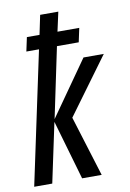

<svg xmlns="http://www.w3.org/2000/svg" viewBox="-86 -815 587 869"><g transform="rotate(-10 207.5 -381.0)"><path d="M-0.5 0 128.9 -608.9H70.8L84.5 -672.9H142.6L161.1 -761.7H244.6L225.1 -672.9H325.2L311.5 -608.9H211.4L143.6 -285.6L320.8 -537.6H414.1L223.6 -277.8L309.6 0H219.7L140.6 -273.4L82.5 0Z"/></g></svg>

Font: Open Sans Condensed Medium
Style: Italic
Weight: 500
Width: 3
Italic angle: -12°
Designer: Monotype Design Team
Foundry: Monotype Imaging Inc.
Version: Version 3.000